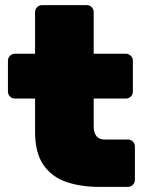

<svg xmlns="http://www.w3.org/2000/svg" viewBox="-20 -730 572 750"><path d="M367 0Q295 0 238.5 -19.5Q182 -39 149.5 -86Q117 -133 117 -215V-345H38Q27 -345 19 -353Q11 -361 11 -372V-493Q11 -504 19 -512Q27 -520 38 -520H117V-683Q117 -694 125 -702Q133 -710 144 -710H319Q330 -710 338 -702Q346 -694 346 -683V-520H472Q483 -520 491 -512Q499 -504 499 -493V-372Q499 -361 491 -353Q483 -345 472 -345H346V-235Q346 -212 356.5 -198.5Q367 -185 389 -185H480Q491 -185 499 -177Q507 -169 507 -158V-27Q507 -16 499 -8Q491 0 480 0Z"/></svg>

Font: Rubik Black
Style: Regular
Weight: 900
Designer: Hubert and Fischer
Foundry: Hubert and Fischer
Version: Version 2.300;gftools[0.9.30]